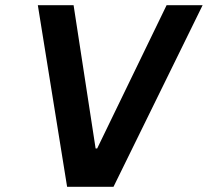

<svg xmlns="http://www.w3.org/2000/svg" viewBox="-20 -720 802 741"><path d="M126 -700H264L349 -147H355L623 -700H762L418 1H239Z"/></svg>

Font: Be Vietnam
Style: Bold Italic
Weight: 700
Italic angle: -9.66701°
Designer: Gabriel Lam
Foundry: TypeRant
Version: Version 3.000